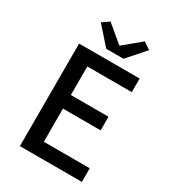

<svg xmlns="http://www.w3.org/2000/svg" viewBox="-216 -1032 1032 1148"><g transform="rotate(30 300.0 -458.0)"><path d="M155 -883 262 -762H381L488 -883L440 -916L323 -819H319L203 -916ZM106 -708V0H534V-94H217V-323H477V-417H217V-614H524V-708Z"/></g></svg>

Font: Spoqa Han Sans Neo Medium
Style: Regular
Weight: 500
Designer: [Spoqa Han Sans Neo] Dong-huui Kim ___ Younghwa Kang ___ Yujin Lee ___ [Noto Sans] Ryoko NISHIZUKA ____ (kana & ideograp
Foundry: Spoqa (http://www.spoqa-han-sans.com)
Version: Version 1.100;hotconv 1.0.109;makeotfexe 2.5.65596